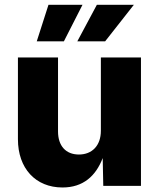

<svg xmlns="http://www.w3.org/2000/svg" viewBox="-20 -790 675 816"><path d="M245.6 6.8C333.5 6.8 387.2 -42 416.5 -118.2L418.9 0H579.1V-545.9H408.7V-234.4C408.7 -170.9 371.1 -133.3 315.4 -133.3C259.8 -133.3 226.6 -169.9 226.6 -231.4V-545.9H56.2V-198.2C56.2 -74.7 130.9 6.8 245.6 6.8ZM426.8 -614.3 548.8 -769.5H391.6L308.6 -614.3ZM251.5 -614.3 330.6 -769.5H186L136.2 -614.3Z"/></svg>

Font: Inter ExtraBold
Style: Regular
Weight: 800
Designer: Rasmus Andersson
Foundry: rsms
Version: Version 4.001;git-9221beed3